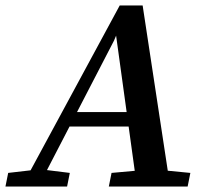

<svg xmlns="http://www.w3.org/2000/svg" viewBox="-63 -684 770 704"><path d="M-43 0 -33 -50 71 -62H96L193 -50L183 0ZM17 0 376 -664H460L561 0H439L360 -573H371L355 -535L78 0ZM175 -220 190 -273H466L464 -220ZM336 0 346 -50 479 -62H511L635 -50L625 0Z"/></svg>

Font: Source Serif 4 18pt SemiBold
Style: Italic
Weight: 600
Italic angle: -12°
Designer: Frank Grießhammer
Foundry: Adobe Systems Incorporated
Version: Version 4.004;hotconv 1.0.116;makeotfexe 2.5.65601